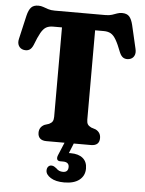

<svg xmlns="http://www.w3.org/2000/svg" viewBox="-61 -767 778 1028"><g transform="rotate(5 328.0 -253.5)"><path d="M192.9 -700H465.2Q486 -700 500.4 -704.8Q514.8 -709.6 527 -714.2Q539.2 -718.7 553.1 -718.7Q579 -718.7 591.8 -704.7Q604.7 -690.6 612.2 -659.4L641.3 -533.8Q646.9 -511 638.5 -495.6Q630.1 -480.1 611.9 -476.3Q595 -472.9 582.1 -479.7Q569.2 -486.4 560.3 -507.2Q543.8 -550.6 530.3 -573.7Q516.9 -596.7 501.6 -605.3Q486.3 -613.9 463.7 -613.9H417.2V-133.7Q417.2 -118 422.6 -109Q428.1 -100.1 441.8 -93.5L465.6 -85.8Q493.8 -71.9 493.8 -41.3Q493.8 0 448.2 0H208.8Q186.7 0 174.9 -10.7Q163.2 -21.5 163.2 -41.3Q163.2 -71.9 191.4 -85.8L215.2 -93.5Q228.7 -100.1 233.9 -109Q239.1 -118 239.1 -133.7V-613.9H191.1Q169.1 -613.9 154.2 -605.4Q139.3 -596.8 126.1 -573.8Q113 -550.7 96.5 -507.2Q87.7 -486.4 75 -479.7Q62.4 -472.9 45 -476.3Q26.8 -480.1 18.2 -495.6Q9.6 -511 15.2 -533.8L44.1 -659.6Q51.6 -690.8 64.7 -704.9Q77.8 -718.9 103.2 -718.9Q117.4 -718.9 129.8 -714.3Q142.3 -709.7 156.9 -704.9Q171.6 -700 192.9 -700ZM310 -8.4H359.5L328.1 69.1L292.4 60.4Q302.6 56.5 315 54.7Q327.4 52.9 344.4 52.9Q386.8 52.9 409.9 72.3Q433.1 91.6 433.1 127.9Q433.1 166.2 404.5 189.1Q376 212 322.6 212Q276.9 212 250.2 195.1Q223.5 178.3 223.5 156.3Q223.5 143.6 230.1 135.8Q236.7 127.9 247.1 127.9Q255.4 127.9 261.8 131.4Q268.2 134.8 274.3 139.9Q282.8 148.8 291.6 152.5Q300.4 156.1 311.5 156.1Q339.7 156.1 339.7 127.3Q339.7 114.5 331.5 107.7Q323.4 101 306.9 101H292.9Q279 101 275.4 92Q271.9 83.1 277.5 69.5Z"/></g></svg>

Font: Fraunces 144pt S100 Black
Style: Regular
Weight: 900
Version: Version 1.000